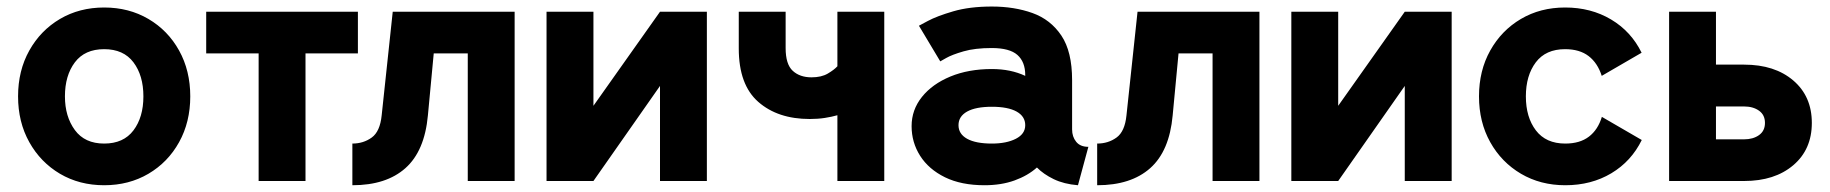

<svg xmlns="http://www.w3.org/2000/svg" viewBox="-20 -543 5490 576"><path d="M34.2 -253.9Q34.2 -331.1 67.9 -391.4Q101.6 -451.7 159.9 -486.1Q218.3 -520.5 292.5 -520.5Q366.7 -520.5 425.3 -486.1Q483.9 -451.7 517.3 -391.4Q550.8 -331.1 550.8 -253.9Q550.8 -176.8 517.3 -116.5Q483.9 -56.2 425.3 -21.7Q366.7 12.7 292.5 12.7Q218.3 12.7 159.9 -21.7Q101.6 -56.2 67.9 -116.5Q34.2 -176.8 34.2 -253.9ZM174.8 -253.9Q174.8 -193.4 204.6 -152.8Q234.4 -112.3 292.5 -112.3Q350.6 -112.3 380.4 -151.9Q410.2 -191.4 410.2 -253.9Q410.2 -316.4 380.4 -356Q350.6 -395.5 292.5 -395.5Q234.4 -395.5 204.6 -356Q174.8 -316.4 174.8 -253.9Z M896.5 0H755.9V-382.8H598.6V-507.8H1053.7V-382.8H896.5Z M1523.9 -507.8V0H1383.3V-382.8H1281.2L1263.7 -196.8Q1253.9 -89.8 1196.3 -38.6Q1138.7 12.7 1037.1 12.7V-112.3Q1070.3 -112.3 1095.2 -130.4Q1120.1 -148.4 1125 -196.8L1158.2 -507.8Z M1960 -507.8H2100.6V0H1960V-285.2L1760.3 0H1619.6V-507.8H1760.3V-225.6Z M2409.2 -186Q2313.5 -186 2254.9 -237.3Q2196.3 -288.6 2196.3 -397.5V-507.8H2336.9V-398.9Q2336.9 -350.1 2358.2 -330.6Q2379.4 -311 2414.6 -311Q2444.3 -311 2463.4 -322.3Q2482.4 -333.5 2492.2 -344.2V-507.8H2632.8V0H2492.2V-197.3Q2475.1 -192.4 2454.3 -189.2Q2433.6 -186 2409.2 -186Z M2933.6 12.7Q2863.8 12.7 2814.9 -11.2Q2766.1 -35.2 2740.5 -75.4Q2714.8 -115.7 2714.8 -164.6Q2714.8 -213.4 2745.8 -252.2Q2776.9 -291 2831.3 -313.5Q2885.7 -335.9 2955.6 -335.9Q3012.2 -335.9 3055.7 -315.4V-317.9Q3055.7 -357.4 3032.2 -378.2Q3008.8 -398.9 2955.1 -398.9Q2904.8 -398.9 2870.4 -388.9Q2835.9 -378.9 2818.4 -368.9Q2800.8 -358.9 2800.8 -358.9L2736.8 -465.8Q2736.8 -465.8 2763.7 -480.2Q2790.5 -494.6 2839.6 -509Q2888.7 -523.4 2955.6 -523.4Q3022.9 -523.4 3077.4 -503.9Q3131.8 -484.4 3164.1 -436.3Q3196.3 -388.2 3196.3 -302.7V-154.8Q3196.3 -132.8 3208.5 -117.7Q3220.7 -102.5 3245.1 -102.5L3213.9 12.7Q3171.9 9.3 3141.1 -5.6Q3110.4 -20.5 3090.8 -40.5Q3063.5 -16.1 3023.7 -1.7Q2983.9 12.7 2933.6 12.7ZM3055.7 -167.5Q3055.7 -193.8 3029.8 -208.3Q3003.9 -222.7 2955.6 -222.7Q2907.2 -222.7 2881.3 -208.3Q2855.5 -193.8 2855.5 -167.5Q2855.5 -141.1 2881.3 -126.7Q2907.2 -112.3 2955.6 -112.3Q2999.5 -112.3 3027.6 -126.7Q3055.7 -141.1 3055.7 -167.5Z M3758.3 -507.8V0H3617.7V-382.8H3515.6L3498 -196.8Q3488.3 -89.8 3430.7 -38.6Q3373 12.7 3271.5 12.7V-112.3Q3304.7 -112.3 3329.6 -130.4Q3354.5 -148.4 3359.4 -196.8L3392.6 -507.8Z M4194.3 -507.8H4335V0H4194.3V-285.2L3994.6 0H3854V-507.8H3994.6V-225.6Z M4557.6 -253.9Q4557.6 -191.4 4587.6 -151.9Q4617.7 -112.3 4675.8 -112.3Q4719.7 -112.3 4746.8 -133.1Q4773.9 -153.8 4785.6 -192.4L4905.3 -123Q4874 -59.1 4814 -23.2Q4753.9 12.7 4675.8 12.7Q4601.6 12.7 4543 -21.7Q4484.4 -56.2 4450.7 -116.5Q4417 -176.8 4417 -253.9Q4417 -331.1 4450.7 -391.4Q4484.4 -451.7 4542.7 -486.1Q4601.1 -520.5 4675.3 -520.5Q4752.9 -520.5 4813.2 -484.6Q4873.5 -448.7 4904.8 -384.8L4785.2 -315.4Q4772.9 -354 4745.8 -374.8Q4718.8 -395.5 4675.3 -395.5Q4617.2 -395.5 4587.4 -356Q4557.6 -316.4 4557.6 -253.9Z M4987.3 -507.8H5127.9V-349.1H5212.4Q5304.2 -349.1 5359.9 -301.5Q5415.5 -253.9 5415.5 -174.3Q5415.5 -94.7 5359.9 -47.4Q5304.2 0 5212.4 0H4987.3ZM5127.9 -125H5212.4Q5239.3 -125 5257.1 -137.7Q5274.9 -150.4 5274.9 -174.3Q5274.9 -198.2 5257.1 -210.9Q5239.3 -223.6 5212.4 -223.6H5127.9Z"/></svg>

Font: Giphurs
Style: Bold
Weight: 700
Version: Version 0.920; ttfautohint (v1.8.4.7-5d5b)